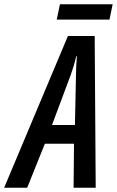

<svg xmlns="http://www.w3.org/2000/svg" viewBox="-83 -887 553 907"><path d="M-63.5 0 237.8 -716.8H364.3L369.1 0H264.6L266.6 -208H128.9L45.4 0ZM162.6 -296.4H271L275.9 -532.7Q276.4 -556.6 277.3 -578.6Q278.3 -600.6 280.3 -621.1H277.3Q272.9 -601.6 266.6 -580.3Q260.3 -559.1 251.5 -534.2ZM185.1 -794.4 200.2 -866.7H449.2L434.1 -794.4Z"/></svg>

Font: Open Sans Condensed SemiBold
Style: Italic
Weight: 600
Width: 3
Italic angle: -12°
Designer: Monotype Design Team
Foundry: Monotype Imaging Inc.
Version: Version 3.000; ttfautohint (v1.8.4)